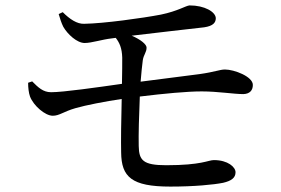

<svg xmlns="http://www.w3.org/2000/svg" viewBox="-20 -707 1040 710"><path d="M197 -655C202 -638 207 -622 214 -608C230 -580 265 -548 293 -548C319 -548 357 -561 393 -565L408 -567C422 -549 431 -529 432 -494C432 -476 432 -439 431 -397C340 -384 214 -366 169 -366C139 -366 121 -384 99 -406L84 -401C84 -383 86 -364 91 -350C104 -316 147 -279 175 -279C200 -279 214 -294 259 -307C297 -318 369 -332 430 -341C428 -265 427 -183 428 -143C429 -53 466 -17 610 -17C698 -17 770 -24 805 -31C835 -38 851 -49 851 -70C851 -89 823 -115 771 -115C750 -115 726 -96 595 -96C509 -96 494 -114 493 -167C492 -208 494 -281 497 -350C587 -361 672 -369 726 -369C785 -369 845 -359 880 -359C904 -360 915 -373 915 -393C915 -424 846 -450 812 -450C793 -450 775 -441 718 -433C670 -427 587 -416 500 -405C503 -437 505 -464 508 -484C511 -505 522 -513 522 -531C522 -543 500 -561 467 -575C553 -585 679 -600 735 -606C769 -611 778 -624 778 -640C777 -663 737 -687 681 -687C667 -686 638 -666 575 -653C507 -640 363 -620 291 -619C265 -618 238 -636 212 -662Z"/></svg>

Font: Source Han Serif JP Medium
Style: Regular
Weight: 500
Designer: Ryoko NISHIZUKA 西塚涼子 (kana & ideographs); Frank Grießhammer (Latin, Greek & Cyrillic); Wenlong ZHANG 张文龙 (bopomofo); San
Foundry: Adobe Systems Incorporated
Version: Version 1.001;PS 1.001;hotconv 16.6.54;makeotf.lib2.5.65590